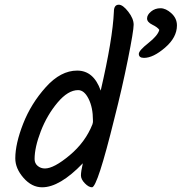

<svg xmlns="http://www.w3.org/2000/svg" viewBox="-20 -811 772 816"><path d="M732 -703Q732 -652 681.5 -608.5Q631 -565 592 -565Q570 -565 570 -582Q570 -596 610.5 -628Q651 -660 657 -684Q650 -695 627.5 -706Q605 -717 605 -732.5Q605 -748 622 -762Q639 -776 662 -776Q685 -776 708.5 -754.5Q732 -733 732 -703ZM485 -791Q502 -791 525 -761.5Q548 -732 548 -706Q548 -680 523.5 -558Q499 -436 466 -307Q394 -15 371 -15Q357 -15 340.5 -32Q324 -49 324 -65.5Q324 -82 332 -117Q234 -15 159 -15Q115 -15 80 -55Q45 -95 45 -138Q45 -200 78.5 -285.5Q112 -371 175 -441Q238 -511 308 -511Q378 -511 408 -426Q459 -646 464 -761Q464 -791 485 -791ZM375 -300Q375 -354 356.5 -391Q338 -428 312 -428Q269 -428 224.5 -375Q180 -322 153.5 -253.5Q127 -185 127 -135Q127 -117 140 -106Q153 -95 171 -95Q209 -95 276 -151Q343 -207 373 -283L375 -292Z"/></svg>

Font: Kalam
Style: Regular
Weight: 400
Designer: Lipi Raval (Devanagari and Latin), Jonny Pinhorn (Latin)
Foundry: Indian Type Foundry
Version: Version 2.001;PS 1.0;hotconv 1.0.79;makeotf.lib2.5.61930; tt